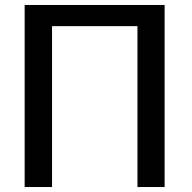

<svg xmlns="http://www.w3.org/2000/svg" viewBox="-20 -751 770 771"><path d="M79 0H189V-646H532V0H641V-731H79Z"/></svg>

Font: Cheyenne Sans Medium
Style: Regular
Weight: 500
Designer: The Public Sans project authors (U.S. Web Design System), Libre Franklin designed by Pablo Impallari and Rodrigo Fuenzal
Foundry: The Cheyenne Sans Project Authors
Version: Version 2.007